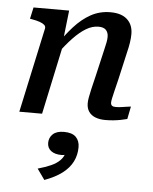

<svg xmlns="http://www.w3.org/2000/svg" viewBox="-59 -597 781 983"><g transform="rotate(5 331.5 -105.5)"><path d="M48 0H165L246 -380L240 -388L257 -538H74L61 -479L72 -477Q95 -473 111 -467.5Q127 -462 135.5 -454.5Q144 -447 142 -436ZM539 -210 571 -351Q578 -379 581.5 -402.5Q585 -426 585 -446Q585 -493 555.5 -520.5Q526 -548 469 -548Q414 -548 368.5 -523Q323 -498 282.5 -453Q242 -408 203 -349L215 -310Q252 -361 286 -396.5Q320 -432 351.5 -450.5Q383 -469 414 -469Q441 -469 453 -456Q465 -443 465 -421Q465 -408 462 -392.5Q459 -377 453 -352L422 -218Q411 -174 405 -147Q399 -120 396 -103.5Q393 -87 393 -74Q393 -48 405 -30.5Q417 -13 439 -4.5Q461 4 490 4Q512 4 531.5 2Q551 0 569 -3.5Q587 -7 602 -11L615 -76Q605 -75 592.5 -73Q580 -71 565.5 -69Q551 -67 537 -67Q524 -67 518 -72Q512 -77 512 -88Q512 -95 515 -109.5Q518 -124 524 -148.5Q530 -173 539 -210ZM206 337 167 282Q206 271 234 258.5Q262 246 279.5 228.5Q297 211 303 187Q305 182 308.5 181Q312 180 315.5 181.5Q319 183 320 189Q315 194 305 198Q295 202 283 202Q248 202 228.5 187Q209 172 209 146Q209 119 228 101Q247 83 285 83Q327 83 346.5 102.5Q366 122 366 155Q366 195 349 229Q332 263 296.5 290Q261 317 206 337Z"/></g></svg>

Font: Roboto Serif 20pt Medium
Style: Italic
Weight: 500
Italic angle: -10°
Version: Version 1.008